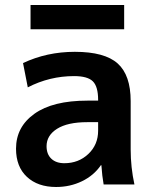

<svg xmlns="http://www.w3.org/2000/svg" viewBox="-20 -737 616 767"><path d="M102 -620V-717H476V-620ZM279 -530Q398 -530 450 -483.5Q502 -437 502 -333V-140Q502 -69 517 0H394Q388 -33 385 -77H383Q355 -36 307.5 -13Q260 10 204 10Q131 10 87.5 -30.5Q44 -71 44 -143Q44 -230 117.5 -282.5Q191 -335 329 -335H372V-338Q372 -391 351 -412Q330 -433 276 -433Q178 -433 91 -388L72 -485Q167 -530 279 -530ZM166 -153Q166 -121 185 -103Q204 -85 237 -85Q294 -85 333 -122Q372 -159 372 -215V-249H329Q250 -249 208 -222.5Q166 -196 166 -153Z"/></svg>

Font: Mplus 1p Bold
Style: Bold
Weight: 700
Version: Version 1.061